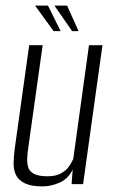

<svg xmlns="http://www.w3.org/2000/svg" viewBox="-20 -656 408 684"><path d="M131 8Q91 8 68.5 -3Q46 -14 37 -32.5Q28 -51 28.5 -74.5Q29 -98 32 -123L84 -495H132L81 -132Q78 -112 77 -93.5Q76 -75 80.5 -60Q85 -45 101.5 -36.5Q118 -28 149 -28Q179 -28 197.5 -38.5Q216 -49 226 -63.5Q236 -78 241 -90L297 -495H345L276 0H235L239 -52Q223 -19 192.5 -5.5Q162 8 131 8ZM260 -545H237L174 -636H219ZM196 -545H171L105 -636H151Z"/></svg>

Font: Alumni Sans Light
Style: Italic
Weight: 300
Italic angle: -8°
Version: Version 1.016